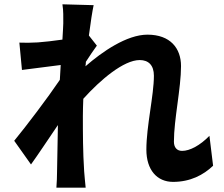

<svg xmlns="http://www.w3.org/2000/svg" viewBox="-20 -827 1040 892"><path d="M953 -196C909 -151 862 -126 826 -126C801 -126 788 -143 788 -169C788 -272 821 -417 821 -520C821 -603 771 -666 665 -666C569 -666 455 -587 377 -519C378 -526 379 -533 379 -540C396 -566 417 -598 430 -615L393 -662C401 -724 409 -775 415 -803L270 -807C275 -777 274 -747 274 -719C274 -708 272 -680 270 -643C228 -637 185 -632 156 -630C121 -628 98 -628 70 -629L82 -502C138 -509 214 -519 262 -525L258 -456C202 -373 102 -241 46 -173L124 -63C158 -110 206 -183 249 -246C247 -162 247 -105 245 -28C245 -12 244 24 242 45H378C376 23 372 -13 371 -31C365 -124 365 -207 365 -288C365 -313 366 -340 367 -368C447 -457 555 -548 629 -548C670 -548 695 -524 695 -475C695 -385 660 -240 660 -132C660 -37 710 18 784 18C864 18 925 -14 970 -57Z"/></svg>

Font: Source Han Sans Old Style Bold
Style: Regular
Weight: 700
Designer: Ryoko NISHIZUKA (kana & ideographs); Paul D. Hunt (Latin, Greek & Cyrillic); Wenlong ZHANG (bopomofo); Sandoll Communica
Foundry: Adobe Systems Incorporated
Version: Version 1.004;PS 1.004;hotconv 1.0.81;makeotf.lib2.5.63406